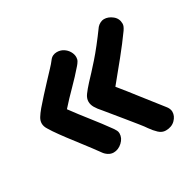

<svg xmlns="http://www.w3.org/2000/svg" viewBox="-127 -723 866 848"><g transform="rotate(-30 306.0 -298.5)"><path d="M490 -17Q471 -17 455.5 -31.5Q440 -46 426 -66Q419 -77 400 -100.5Q381 -124 359.5 -150.5Q338 -177 319 -200Q300 -223 292 -233Q274 -253 265.5 -268Q257 -283 257 -298Q257 -315 269 -331.5Q281 -348 302 -371Q329 -399 368.5 -443.5Q408 -488 462 -562Q469 -570 479 -575Q489 -580 498 -580Q520 -580 540 -564Q560 -548 560 -522Q560 -515 557 -508Q554 -501 548 -492Q515 -446 475 -396.5Q435 -347 393 -296Q429 -252 466 -204Q503 -156 543 -106Q549 -99 552.5 -91Q556 -83 556 -75Q556 -53 538 -35Q520 -17 490 -17ZM242 -48Q228 -48 215.5 -56Q203 -64 195 -76Q169 -112 143 -145.5Q117 -179 94 -209.5Q71 -240 54 -265Q49 -273 39.5 -288Q30 -303 30 -318Q30 -332 38.5 -346Q47 -360 62 -378Q79 -398 100.5 -421.5Q122 -445 143 -467.5Q164 -490 181.5 -508.5Q199 -527 207 -538Q215 -549 224.5 -553.5Q234 -558 245 -558Q263 -558 277.5 -549Q292 -540 300.5 -525.5Q309 -511 309 -496Q309 -485 304 -476.5Q299 -468 292 -460Q260 -423 225 -388Q190 -353 158 -317Q191 -272 226 -228Q261 -184 294 -138Q299 -131 302.5 -124Q306 -117 306 -109Q306 -85 286 -66.5Q266 -48 242 -48Z"/></g></svg>

Font: Playpen Sans SemiBold
Style: Regular
Weight: 600
Designer: Laura Meseguer, Veronika Burian, José Scaglione
Foundry: TypeTogether
Version: Version 1.001